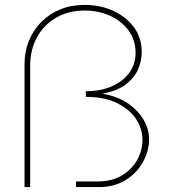

<svg xmlns="http://www.w3.org/2000/svg" viewBox="-20 -763 688 783"><path d="M80 0V-502Q80 -553 98 -597Q116 -641 149 -674Q182 -707 226.5 -725Q271 -743 325 -743Q389 -743 441.5 -719Q494 -695 526 -652Q558 -609 558 -551Q558 -513 542 -478Q526 -443 490.5 -417Q455 -391 397 -381Q461 -370 503 -340.5Q545 -311 566.5 -273Q588 -235 588 -196Q588 -147 563 -102Q538 -57 492 -28.5Q446 0 383 0H290V-23H377Q437 -23 478 -48Q519 -73 540 -112Q561 -151 561 -193Q561 -237 535.5 -276.5Q510 -316 459.5 -341.5Q409 -367 335 -368H330V-391H335Q395 -392 439.5 -412.5Q484 -433 508.5 -468Q533 -503 533 -547Q533 -600 504 -639Q475 -678 428 -699Q381 -720 325 -720Q261 -720 211 -692Q161 -664 132 -613Q103 -562 103 -493V0Z"/></svg>

Font: MuseoModerno Thin Thin
Style: Regular
Weight: 250
Version: Version 1.003